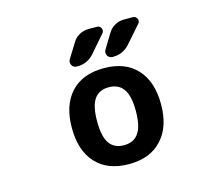

<svg xmlns="http://www.w3.org/2000/svg" viewBox="-108 -927 1216 1056"><g transform="rotate(-15 500.0 -398.5)"><path d="M689.5 -83Q624 -10.7 502.9 -10.7Q381.8 -10.7 315.4 -82.5Q249 -154.3 249 -283.7Q249 -413.1 315.4 -484.9Q381.8 -556.6 502.9 -556.6Q624 -556.6 690.4 -484.9Q756.8 -413.1 756.8 -283.7Q756.8 -154.3 689.5 -83ZM388.7 -737.3Q402.3 -759.8 426.3 -772.9Q450.2 -786.1 476.6 -786.1H526.4Q543 -786.1 549.8 -771Q556.6 -755.9 545.9 -743.2L461.9 -646.5Q423.8 -603.5 366.2 -603.5H363.3Q344.7 -603.5 335 -620.1Q331.1 -627.9 331.1 -635.7Q331.1 -644.5 335.9 -652.3ZM590.8 -737.3Q604.5 -759.8 628.4 -772.9Q652.3 -786.1 678.7 -786.1H730.5Q747.1 -786.1 753.9 -770.5Q756.8 -764.6 756.8 -759.8Q756.8 -751 750 -743.2L665 -646.5Q627 -603.5 569.3 -603.5H566.4Q547.9 -603.5 538.1 -620.1Q534.2 -627.9 534.2 -635.7Q534.2 -644.5 539.1 -652.3ZM585 -157.2Q613.3 -196.3 613.3 -283.2Q613.3 -370.1 585.4 -409.2Q557.6 -448.2 502.4 -448.2Q447.3 -448.2 419.9 -409.2Q392.6 -370.1 392.6 -283.2Q392.6 -196.3 419.9 -157.2Q447.3 -118.2 502.4 -118.2Q557.6 -118.2 585 -157.2Z"/></g></svg>

Font: Gen Jyuu Gothic Monospace Bold
Style: Bold
Weight: 700
Designer: [Source Han Sans]
Ryoko NISHIZUKA  (kana & ideographs); Paul D. Hunt (Latin, Greek & Cyrillic); Wenlong ZHANG  (bopomofo
Version: Version 1.002.20150607